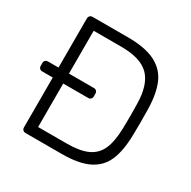

<svg xmlns="http://www.w3.org/2000/svg" viewBox="-157 -851 996 1002"><g transform="rotate(30 341.5 -350.0)"><path d="M614 -351Q614 -301 613 -271Q611 -175 585.5 -116.5Q560 -58 501 -29Q442 0 340 0H122Q112 0 106 -6Q100 -12 100 -22V-322H37Q27 -322 21 -328Q15 -334 15 -344V-360Q15 -370 21 -376Q27 -382 37 -382H100V-677Q100 -687 106 -693.5Q112 -700 122 -700H335Q439 -700 499.5 -669.5Q560 -639 585.5 -580Q611 -521 613 -430Q614 -400 614 -351ZM163 -640V-382H313Q323 -382 329 -376Q335 -370 335 -360V-344Q335 -334 329 -328Q323 -322 313 -322H163V-60H335Q415 -60 461 -81.5Q507 -103 527.5 -149.5Q548 -196 550 -276Q551 -306 551 -351Q551 -395 550 -425Q548 -537 497.5 -588.5Q447 -640 330 -640Z"/></g></svg>

Font: Rubik
Style: Regular
Weight: 300
Designer: Hubert & Fischer
Foundry: Hubert & Fischer
Version: Version 1.100